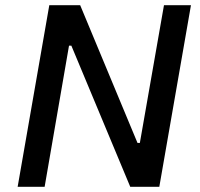

<svg xmlns="http://www.w3.org/2000/svg" viewBox="-20 -720 772 740"><path d="M48 0H152L246 -544H255L482 0H594L716 -700H612L519 -169H510L289 -700H170Z"/></svg>

Font: Fixel Display 20240404 Medium
Style: Italic
Weight: 500
Italic angle: -10°
Designer: AlfaBravo + MacPaw
Foundry: Kyrylo Tkachov, Marchela Mozhyna, Serhii Makarenko, Maria Weinstein, Zakhar Kryvoshyya
Version: Version 1.211;Glyphs 3.2 (3225)